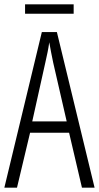

<svg xmlns="http://www.w3.org/2000/svg" viewBox="-20 -861 454 881"><path d="M318 -841H95V-798H318ZM356 0H414L241 -714H172L0 0H58L118 -252H297ZM224 -574 286 -304H128L188 -574C196 -609 202 -637 206 -667C211 -637 217 -609 224 -574Z"/></svg>

Font: Noto Sans Myanmar UI ExtraCondensed Light
Style: Regular
Weight: 300
Width: 2
Designer: Monotype Design Team
Foundry: Monotype Imaging Inc.
Version: Version 2.103